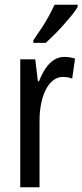

<svg xmlns="http://www.w3.org/2000/svg" viewBox="-20 -786 346 806"><path d="M249 -547Q260 -547 271.5 -545.5Q283 -544 295 -540L283 -456Q274 -460 264 -461.5Q254 -463 243 -463Q222 -463 204 -449.5Q186 -436 173 -411Q160 -386 153 -352.5Q146 -319 146 -280V0H65V-537H128L139 -445H144Q156 -476 171.5 -499Q187 -522 206.5 -534.5Q226 -547 249 -547ZM306 -757Q297 -741 280.5 -721Q264 -701 245 -679.5Q226 -658 206.5 -639Q187 -620 172 -606H120V-617Q139 -644 155.5 -669.5Q172 -695 185.5 -719.5Q199 -744 209 -766H306Z"/></svg>

Font: Noto Sans Khmer ExtraCondensed
Style: Regular
Weight: 400
Width: 2
Designer: Danh Hong and the Monotype Design Team
Foundry: Monotype Imaging Inc.
Version: Version 2.004